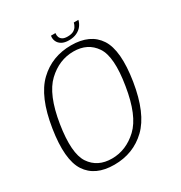

<svg xmlns="http://www.w3.org/2000/svg" viewBox="-164 -803 870 925"><g transform="rotate(-30 271.0 -341.0)"><path d="M206.5 4.5Q312.5 4.5 385.2 -65.2Q458 -135 484 -297Q509.5 -458.5 463.8 -528.5Q418 -598.5 312 -598.5Q205.5 -598.5 132.8 -528.8Q60 -459 34.5 -297Q9 -135.5 54.8 -65.5Q100.5 4.5 206.5 4.5ZM211.5 -27Q132 -27 92.2 -86.2Q52.5 -145.5 76.5 -297Q100.5 -447.5 164 -507.2Q227.5 -567 307 -567Q386 -567 426.2 -507.5Q466.5 -448 441.5 -297Q417.5 -146 354 -86.5Q290.5 -27 211.5 -27ZM316.5 -624Q342 -624 360.5 -632.8Q379 -641.5 390 -656Q401 -670.5 404.5 -687H379Q376.5 -676 370.2 -665.8Q364 -655.5 351.8 -649.2Q339.5 -643 320 -643Q302 -643 292 -649.2Q282 -655.5 278.5 -665.5Q275 -675.5 277 -687H252Q249 -670.5 255.5 -656Q262 -641.5 277.2 -632.8Q292.5 -624 316.5 -624Z"/></g></svg>

Font: Anybody UltraCondensed Thin ExtraLight
Style: Italic
Weight: 250
Italic angle: -10°
Version: Version 1.111